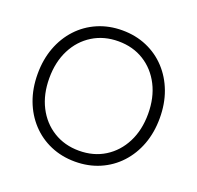

<svg xmlns="http://www.w3.org/2000/svg" viewBox="-126 -845 1017 990"><g transform="rotate(20 383.0 -350.0)"><path d="M718 -350Q718 -271 693.5 -205.5Q669 -140 624 -91.5Q579 -43 517.5 -16.5Q456 10 383 10Q310 10 248.5 -16.5Q187 -43 142 -91.5Q97 -140 72.5 -205.5Q48 -271 48 -350Q48 -429 72.5 -494.5Q97 -560 142 -608.5Q187 -657 248.5 -683.5Q310 -710 383 -710Q456 -710 517.5 -683.5Q579 -657 624 -608.5Q669 -560 693.5 -494.5Q718 -429 718 -350ZM654 -350Q654 -439 619.5 -506.5Q585 -574 524 -612Q463 -650 383 -650Q304 -650 242.5 -612Q181 -574 146.5 -506.5Q112 -439 112 -350Q112 -261 146.5 -193.5Q181 -126 242.5 -88Q304 -50 383 -50Q463 -50 524 -88Q585 -126 619.5 -193.5Q654 -261 654 -350Z"/></g></svg>

Font: zvoove
Style: Regular
Weight: 400
Designer: Vernon Adams (Nunito) & Andrew Paglinawan (Quicksand)
Foundry: zvoove
Version: Version 3.006